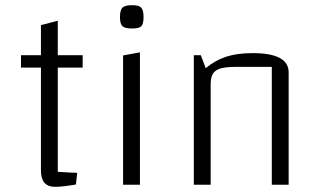

<svg xmlns="http://www.w3.org/2000/svg" viewBox="-20 -713 1233 741"><path d="M203 -452V-50Q260 -46 278 -46L273 -1Q223 8 192 8Q138 8 138 -55V-452H61V-500H138V-616L203 -633V-500H299V-452Z M520 -511V0H455V-499ZM443 -647Q443 -674 452.5 -683.5Q462 -693 490 -693Q516 -693 525 -683.5Q534 -674 534 -647Q534 -621 525.5 -612Q517 -603 490 -603Q462 -603 452.5 -612Q443 -621 443 -647Z M728 -500H755L774 -450Q810 -480 852.5 -494Q895 -508 955 -508Q1094 -508 1094 -434V0H1029V-455H894Q853 -455 832 -449Q811 -443 802 -429Q793 -415 793 -387V0H728Z"/></svg>

Font: Changa ExtraLight
Style: Regular
Weight: 275
Designer: Eduardo Rodriguez Tunni
Foundry: Eduardo Rodriguez Tunni
Version: Version 2.002; ttfautohint (v1.5) -l 8 -r 50 -G 200 -x 14 -H